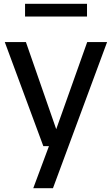

<svg xmlns="http://www.w3.org/2000/svg" viewBox="-20 -764 586 1004"><path d="M206.5 0 5 -544H115.5L274 -88.5L436 -544H540L257 220H154L236 0ZM111 -677.5V-744H435V-677.5Z"/></svg>

Font: Encode Sans Md
Style: Regular
Weight: 500
Designer: Multiple Designers
Foundry: Impallari Type
Version: Version 3.002; ttfautohint (v1.8.3) -l 8 -r 50 -G 200 -x 14 